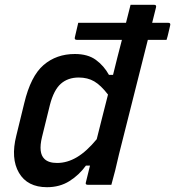

<svg xmlns="http://www.w3.org/2000/svg" viewBox="-20 -770 730 800"><path d="M292 -545Q346 -545 379.5 -520.5Q413 -496 434 -458H451Q460 -494 469 -530.5Q478 -567 488 -604H300Q289 -604 292 -615Q296 -631 299 -645Q302 -659 306 -675H505Q510 -694 514.5 -712.5Q519 -731 524 -750H622Q633 -750 630 -739Q622 -708 614 -675H681Q692 -675 689 -664Q685 -648 682 -634Q679 -620 674 -604H596Q566 -485 536 -366Q506 -247 476 -128Q468 -92 460 -60Q452 -28 444 0H346Q334 0 338 -11Q346 -44 355 -80H338Q310 -41 269.5 -15.5Q229 10 176 10Q94 10 59 -50Q24 -110 48 -205L81 -340Q108 -453 161.5 -499Q215 -545 292 -545ZM165 -108Q182 -91 218 -91Q260 -91 300.5 -115Q341 -139 383 -190Q395 -237 406.5 -283.5Q418 -330 430 -376Q400 -415 372.5 -431Q345 -447 308 -447Q263 -447 233.5 -421Q204 -395 188 -333L155 -199Q139 -133 165 -108Z"/></svg>

Font: Recursive Sn Lnr St Med
Style: Italic
Weight: 500
Italic angle: -15°
Version: Version 1.079;hotconv 1.0.112;makeotfexe 2.5.65598; ttfautoh